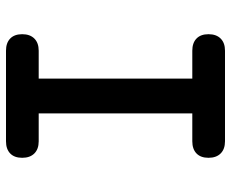

<svg xmlns="http://www.w3.org/2000/svg" viewBox="-85 -685 770 640"><g transform="rotate(-90 300.0 -365.0)"><path d="M358 -109H451Q477 -109 491.5 -95Q506 -81 506 -55Q506 -29 491.5 -14.5Q477 0 451 0H149Q123 0 108.5 -14.5Q94 -29 94 -55Q94 -81 108.5 -95Q123 -109 149 -109H242V-621H149Q123 -621 108.5 -635.5Q94 -650 94 -676Q94 -702 108.5 -716Q123 -730 149 -730H451Q477 -730 491.5 -716Q506 -702 506 -676Q506 -650 491.5 -635.5Q477 -621 451 -621H358Z"/></g></svg>

Font: Maple Mono SemiBold
Style: Regular
Weight: 600
Monospace: yes
Designer: subframe7536
Version: Version 7.000